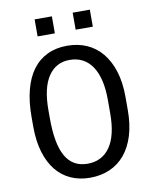

<svg xmlns="http://www.w3.org/2000/svg" viewBox="-97 -966 836 1048"><g transform="rotate(-10 321.0 -442.0)"><path d="M583 -318.4Q583 -238.3 564 -176.8Q544.9 -115.2 510 -73.7Q475.1 -32.2 426 -11Q377 10.3 317.4 10.3Q258.8 10.3 211.2 -11Q163.6 -32.2 129.9 -73.7Q96.2 -115.2 77.6 -176.8Q59.1 -238.3 59.1 -318.4V-372.1Q59.1 -456.5 76.2 -521.7Q93.3 -586.9 126.2 -631.1Q159.2 -675.3 207.3 -698.2Q255.4 -721.2 317.4 -721.2Q377 -721.2 425.8 -699.7Q474.6 -678.2 509.5 -636.2Q544.4 -594.2 563.7 -532.7Q583 -471.2 583 -391.6ZM485.4 -392.6Q485.4 -454.1 473.9 -501Q462.4 -547.9 440.7 -579.3Q418.9 -610.8 387.9 -626.7Q356.9 -642.6 317.4 -642.6Q241.2 -642.6 198.7 -579.3Q156.2 -516.1 156.2 -392.6V-346.7Q156.2 -277.8 165.5 -225.6Q174.8 -173.3 194.3 -138.2Q213.9 -103 244.4 -85.2Q274.9 -67.4 317.4 -67.4Q396.5 -67.4 440.9 -130.1Q485.4 -192.9 485.4 -318.4ZM474.1 -799.3H378.9V-893.6H474.1ZM263.7 -799.3H168V-893.6H263.7Z"/></g></svg>

Font: Ufes Sans
Style: Regular
Weight: 400
Designer: Ricardo Esteves, Filipe Motta, Cassio Ferreira, Ana Quintelato & Breno Mello
Foundry: ProDesignUfes - Ricardo Esteves, Filipe Motta, Cassio Ferreira, Ana Quintelato & Breno Mello (This is a derivative work,
Version: Version 2.0